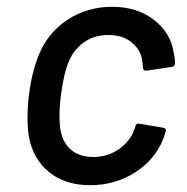

<svg xmlns="http://www.w3.org/2000/svg" viewBox="-20 -537 550 565"><path d="M65 -135Q61 -158 61 -190Q61 -224 65 -256Q74 -328 95 -377Q121 -441 179 -479Q237 -517 310 -517Q383 -517 432.5 -479Q482 -441 491 -383Q495 -366 495 -350Q494 -341 485 -340L411 -329H409Q401 -329 401 -338L399 -354Q396 -388 369 -411Q342 -434 299 -434Q256 -434 225 -411Q194 -388 180 -350Q168 -321 159 -255Q155 -222 155 -193Q155 -179 157 -161Q162 -121 187 -98Q212 -75 255 -75Q297 -75 330.5 -98.5Q364 -122 376 -158L378 -163Q378 -166 379 -167Q380 -171 383 -172.5Q386 -174 390 -173L461 -161Q469 -159 468 -153Q468 -150 467 -149Q466 -144 460 -127Q435 -66 376.5 -29Q318 8 245 8Q172 8 124.5 -30.5Q77 -69 65 -135Z"/></svg>

Font: Barlow Medium
Style: Italic
Weight: 500
Italic angle: -7°
Designer: Jeremy Tribby
Foundry: Tribby Type
Version: Version 1.408